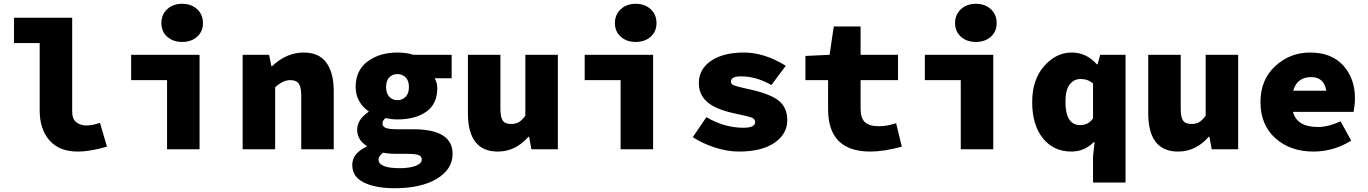

<svg xmlns="http://www.w3.org/2000/svg" viewBox="-20 -790 7240 1016"><path d="M391 12Q294 12 242 -47Q190 -106 190 -206V-562H54V-696H362V-200Q362 -160 384 -143Q406 -126 437 -126Q468 -126 509 -140L546 -14Q458 12 391 12Z M864 0V-366H674V-500H1036V0ZM1023 -595.5Q992 -568 944 -568Q896 -568 865 -595.5Q834 -623 834 -668Q834 -713 865 -741.5Q896 -770 944 -770Q992 -770 1023 -741.5Q1054 -713 1054 -668Q1054 -623 1023 -595.5Z M1264 0V-500H1404L1416 -440H1420Q1496 -512 1587 -512Q1668 -512 1707 -458.5Q1746 -405 1746 -308V0H1574V-286Q1574 -329 1561 -347.5Q1548 -366 1516 -366Q1477 -366 1436 -328V0Z M2069 206Q1968 206 1906 176Q1844 146 1844 82Q1844 22 1920 -14V-18Q1870 -50 1870 -104Q1870 -157 1930 -198V-202Q1900 -221 1881 -254.5Q1862 -288 1862 -330Q1862 -418 1925.5 -465Q1989 -512 2083 -512Q2130 -512 2168 -500H2370V-376H2280Q2294 -352 2294 -324Q2294 -240 2236 -199Q2178 -158 2083 -158Q2054 -158 2020 -165Q2004 -153 2004 -136Q2004 -120 2022 -113Q2040 -106 2082 -106H2167Q2375 -106 2375 24Q2375 106 2291.5 156Q2208 206 2069 206ZM2144 -330Q2144 -363 2126.5 -380.5Q2109 -398 2083 -398Q2057 -398 2040 -380.5Q2023 -363 2023 -330Q2023 -296 2040 -278Q2057 -260 2083 -260Q2109 -260 2126.5 -278Q2144 -296 2144 -330ZM2096 100Q2147 100 2179.5 87.5Q2212 75 2212 54Q2212 36 2193.5 30Q2175 24 2134 24H2084Q2034 24 2008 18Q1983 36 1983 54Q1983 100 2096 100Z M2614 12Q2456 12 2456 -192V-500H2628V-214Q2628 -171 2640 -152.5Q2652 -134 2685 -134Q2708 -134 2724.5 -143Q2741 -152 2760 -178V-500H2932V0H2792L2780 -66H2776Q2708 12 2614 12Z M3264 0V-366H3074V-500H3436V0ZM3423 -595.5Q3392 -568 3344 -568Q3296 -568 3265 -595.5Q3234 -623 3234 -668Q3234 -713 3265 -741.5Q3296 -770 3344 -770Q3392 -770 3423 -741.5Q3454 -713 3454 -668Q3454 -623 3423 -595.5Z M3890 12Q3828 12 3762.5 -9.5Q3697 -31 3646 -64L3718 -170Q3813 -114 3914 -114Q3976 -114 3976 -144Q3976 -161 3957 -168Q3938 -175 3866 -190Q3765 -212 3721.5 -251Q3678 -290 3678 -350Q3678 -424 3742.5 -468Q3807 -512 3916 -512Q4026 -512 4138 -442L4062 -340Q3982 -386 3900 -386Q3848 -386 3848 -358Q3848 -345 3862 -339Q3876 -333 3921 -323Q3941 -319 3952 -316Q4062 -291 4104 -254.5Q4146 -218 4146 -154Q4146 -81 4078.5 -34.5Q4011 12 3890 12Z M4586 12Q4362 12 4362 -212V-366H4242V-494L4370 -500L4392 -650H4534V-500H4732V-366H4534V-215Q4534 -164 4557.5 -143Q4581 -122 4631 -122Q4674 -122 4722 -138L4752 -14Q4657 12 4586 12Z M5064 0V-366H4874V-500H5236V0ZM5223 -595.5Q5192 -568 5144 -568Q5096 -568 5065 -595.5Q5034 -623 5034 -668Q5034 -713 5065 -741.5Q5096 -770 5144 -770Q5192 -770 5223 -741.5Q5254 -713 5254 -668Q5254 -623 5223 -595.5Z M5764 176V38L5772 -38H5768Q5718 12 5650 12Q5555 12 5498.5 -58.5Q5442 -129 5442 -250Q5442 -368 5505 -440Q5568 -512 5651 -512Q5729 -512 5784 -450H5788L5802 -500H5936V176ZM5696 -128Q5740 -128 5764 -164V-348Q5737 -372 5698 -372Q5663 -372 5640.5 -343Q5618 -314 5618 -252Q5618 -128 5696 -128Z M6214 12Q6056 12 6056 -192V-500H6228V-214Q6228 -171 6240 -152.5Q6252 -134 6285 -134Q6308 -134 6324.5 -143Q6341 -152 6360 -178V-500H6532V0H6392L6380 -66H6376Q6308 12 6214 12Z M6930 12Q6808 12 6729 -58.5Q6650 -129 6650 -250Q6650 -368 6728 -440Q6806 -512 6912 -512Q7026 -512 7088 -443.5Q7150 -375 7150 -270Q7150 -240 7143 -198H6822Q6843 -118 6954 -118Q7008 -118 7074 -148L7130 -46Q7038 12 6930 12ZM6918 -382Q6844 -382 6823 -310H6998Q6987 -382 6918 -382Z"/></svg>

Font: TypoPRO Source Code Pro
Style: Regular
Weight: 900
Monospace: yes
Designer: Paul D. Hunt, Teo Tuominen
Foundry: Adobe Systems Incorporated
Version: Version 2.010;PS 1.0;hotconv 1.0.84;makeotf.lib2.5.63406